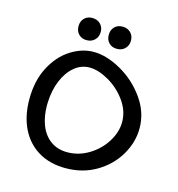

<svg xmlns="http://www.w3.org/2000/svg" viewBox="-104 -780 808 873"><g transform="rotate(15 300.0 -344.0)"><path d="M42.5 -260Q42.5 -348 76.5 -412.2Q110.5 -476.5 163.2 -509.8Q216 -543 270.5 -543Q331 -543 399.5 -504.5Q468 -466 514.5 -401Q561 -336 561 -260.5Q561 -196 525.8 -135.5Q490.5 -75 426.8 -37Q363 1 281.5 1Q208.5 1 154.5 -31Q100.5 -63 71.5 -122Q42.5 -181 42.5 -260ZM477 -268.5Q477 -320.5 443.5 -367Q410 -413.5 361 -441.5Q312 -469.5 270.5 -469.5Q231.5 -469.5 199.8 -443.2Q168 -417 149 -371.5Q130 -326 127.5 -270L127 -254Q127 -201.5 143.2 -160Q159.5 -118.5 192 -94.8Q224.5 -71 271.5 -71Q324.5 -71 372 -99.8Q419.5 -128.5 448.2 -174.5Q477 -220.5 477 -268.5ZM172.5 -638.5Q172.5 -661.5 186.8 -676Q201 -690.5 224 -690.5Q247.5 -690.5 262.2 -676Q277 -661.5 277 -638.5Q277 -615.5 262.2 -600.8Q247.5 -586 224 -586Q201 -586 186.8 -600.5Q172.5 -615 172.5 -638.5ZM315.5 -636Q315.5 -659 329.8 -673.5Q344 -688 367 -688Q390.5 -688 405.2 -673.5Q420 -659 420 -636Q420 -613 405.2 -598.2Q390.5 -583.5 367 -583.5Q344 -583.5 329.8 -598Q315.5 -612.5 315.5 -636Z"/></g></svg>

Font: JuliaMono
Style: Regular
Weight: 400
Monospace: yes
Designer: cormullion
Foundry: corm
Version: Version 0.055; ttfautohint (v1.8.4)